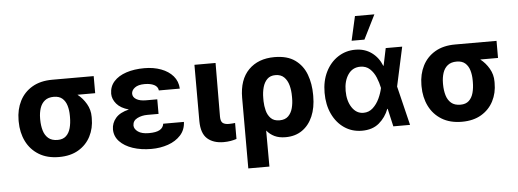

<svg xmlns="http://www.w3.org/2000/svg" viewBox="-58 -957 3592 1332"><g transform="rotate(-5 1738.0 -291.5)"><path d="M62.5 -258.5V-269.9Q62.9 -343.4 92.5 -402Q122.2 -460.6 179.5 -494.5Q236.9 -528.4 319.6 -528.4H608.3V-409.4H484.7Q521.3 -381 545.6 -339Q570 -296.9 569.6 -248.6V-238.6Q570 -168.7 540.8 -112.4Q511.7 -56.1 456.1 -23.1Q400.6 9.9 321 9.9Q238.3 9.9 180.6 -25.4Q122.9 -60.7 92.9 -121.4Q62.9 -182.2 62.5 -258.5ZM212.4 -269.9V-258.5Q212.7 -217.3 222.8 -183.2Q233 -149.1 256.6 -129.1Q280.2 -109 321 -109Q358 -109 379.6 -129.1Q401.3 -149.1 410.5 -183.2Q419.7 -217.3 419.7 -258.5V-269.9Q419.7 -307.5 410.3 -339.3Q400.9 -371.1 379.1 -390.3Q357.2 -409.4 319.6 -409.4Q280.5 -409.4 256.9 -390.3Q233.3 -371.1 223 -339.3Q212.7 -307.5 212.4 -269.9Z M1033.7 -285.9V-228H956.3Q916.5 -228 885.3 -212.2Q854 -196.4 853.3 -163Q854 -138.1 880.1 -119.5Q906.2 -100.9 955.6 -100.9Q1006.4 -100.9 1031.2 -115.2Q1056.1 -129.6 1060 -157.3H1204.2Q1202.1 -102.3 1168.1 -65Q1134.2 -27.7 1080.3 -8.9Q1026.3 9.9 963.4 9.9Q892 9.9 834.3 -9.4Q776.6 -28.8 743.1 -64.3Q709.5 -99.8 709.2 -148.4Q709.5 -192.5 738.8 -226.9Q768.1 -261.4 831.3 -276.3Q774.1 -292.3 746.4 -325.3Q718.8 -358.3 718.4 -395.6Q718.8 -446 750.2 -481Q781.6 -516 836.6 -534.3Q891.7 -552.6 962.7 -552.6Q1027 -552.6 1079 -533.2Q1131 -513.8 1162.3 -477.5Q1193.5 -441.1 1196 -389.9H1050.1Q1046.9 -416.9 1021.1 -429.7Q995.4 -442.5 955.3 -442.5Q910.2 -442.5 886.9 -424.7Q863.6 -407 863.3 -383.5Q863.6 -359 888 -344.3Q912.3 -329.5 956.3 -329.5H1033.7Z M1311.4 -545.5H1458.5L1456.7 -170.8Q1457 -138.1 1471.6 -127.1Q1486.2 -116.1 1514.2 -116.1Q1528.4 -116.1 1538.7 -117.2Q1549 -118.3 1557.2 -119V-7.8Q1538.7 -1.4 1515.6 2.5Q1492.5 6.4 1467.3 6.4Q1395.6 6.4 1353.9 -30.5Q1312.1 -67.5 1311.4 -152.7Z M1621.1 203.1V-288.4Q1621.4 -415.1 1688.4 -482.8Q1755.3 -550.4 1868.6 -550.4Q1958.1 -550.4 2011.9 -511.5Q2065.7 -472.7 2089.7 -408.2Q2113.6 -343.8 2113.6 -267V-257.1Q2113.6 -176.8 2087.7 -116.8Q2061.8 -56.8 2013.7 -23.4Q1965.6 9.9 1898.1 9.9Q1853.7 9.9 1821.9 -5.1Q1790.1 -20.2 1767.4 -47.9L1768.1 203.1ZM1767 -251.8Q1767.8 -219.1 1776.1 -186.6Q1784.4 -154.1 1805.8 -132.3Q1827.1 -110.4 1866.5 -110.4Q1905.5 -110.4 1927.4 -132.1Q1949.2 -153.8 1957.9 -187.5Q1966.6 -221.2 1966.3 -257.1V-267Q1966.6 -309.3 1956.9 -345.3Q1947.1 -381.4 1924.7 -403.4Q1902.3 -425.4 1864.3 -425.4Q1828.8 -425.4 1807.5 -404.5Q1786.2 -383.5 1776.6 -349.3Q1767 -315 1767 -274.5Z M2429 11.4Q2360.4 11 2307.4 -25.2Q2254.3 -61.4 2224.1 -125.4Q2193.9 -189.3 2193.9 -272.7Q2193.9 -355.8 2225.3 -418.9Q2256.7 -481.9 2310.7 -517.2Q2364.7 -552.6 2431.5 -552.6Q2497.5 -552.6 2545.3 -517.8Q2593 -483 2615.8 -424.7H2618.3L2643.5 -545.5H2758.2L2698.9 -272.7L2765.3 0H2648.8L2620.4 -124.3H2617.5Q2595.5 -66.4 2549.4 -27.3Q2503.2 11.7 2429 11.4ZM2586.6 -272.7 2586.3 -274.1Q2579.2 -310 2564.1 -346.6Q2549 -383.2 2522.7 -407.7Q2496.4 -432.2 2456 -432.2Q2402 -432.2 2371.3 -387.6Q2340.6 -343 2340.6 -273.8Q2340.6 -203.5 2371.3 -157.5Q2402 -111.5 2451.3 -111.5Q2489.3 -111.5 2517 -137.3Q2544.7 -163 2562 -200.1Q2579.2 -237.2 2586.3 -271.3ZM2412.3 -616.8 2450.3 -785.5H2585.6L2501.4 -616.8Z M2867.9 -258.5V-269.9Q2868.3 -343.4 2897.9 -402Q2927.6 -460.6 2984.9 -494.5Q3042.3 -528.4 3125 -528.4H3413.7V-409.4H3290.1Q3326.7 -381 3351 -339Q3375.4 -296.9 3375 -248.6V-238.6Q3375.4 -168.7 3346.2 -112.4Q3317.1 -56.1 3261.5 -23.1Q3206 9.9 3126.4 9.9Q3043.7 9.9 2986 -25.4Q2928.3 -60.7 2898.3 -121.4Q2868.3 -182.2 2867.9 -258.5ZM3017.8 -269.9V-258.5Q3018.1 -217.3 3028.2 -183.2Q3038.4 -149.1 3062 -129.1Q3085.6 -109 3126.4 -109Q3163.4 -109 3185 -129.1Q3206.7 -149.1 3215.9 -183.2Q3225.1 -217.3 3225.1 -258.5V-269.9Q3225.1 -307.5 3215.7 -339.3Q3206.3 -371.1 3184.5 -390.3Q3162.6 -409.4 3125 -409.4Q3085.9 -409.4 3062.3 -390.3Q3038.7 -371.1 3028.4 -339.3Q3018.1 -307.5 3017.8 -269.9Z"/></g></svg>

Font: Inter UI
Style: Bold
Weight: 700
Designer: Rasmus Andersson
Foundry: rsms
Version: 3.2;8d6f07862